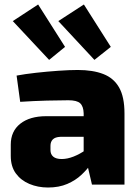

<svg xmlns="http://www.w3.org/2000/svg" viewBox="-20 -823 621 856"><path d="M327 -511Q394 -511 440.5 -493Q487 -475 511 -433Q535 -391 535 -317V0H390L365 -107L353 -125V-318Q352 -349 337.5 -362.5Q323 -376 285 -376Q246 -376 189 -374.5Q132 -373 70 -369L54 -486Q91 -493 140.5 -498.5Q190 -504 240 -507.5Q290 -511 327 -511ZM463 -305 462 -213H249Q226 -212 215.5 -201.5Q205 -191 205 -173V-154Q205 -135 217.5 -124.5Q230 -114 255 -114Q280 -114 308 -125Q336 -136 363 -155Q390 -174 410 -196V-132Q402 -116 385.5 -92Q369 -68 343 -43.5Q317 -19 280 -3Q243 13 194 13Q149 13 111 -3Q73 -19 50.5 -50Q28 -81 28 -128V-178Q28 -238 70.5 -271.5Q113 -305 186 -305ZM354 -803 474 -614 401 -556 240 -729ZM150 -803 270 -614 199 -556 37 -729Z"/></svg>

Font: Exo 2 ExtraBold
Style: Regular
Weight: 800
Designer: Natanael Gama
Foundry: Natanael Gama
Version: Version 2.010